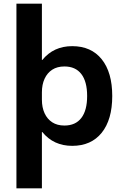

<svg xmlns="http://www.w3.org/2000/svg" viewBox="-20 -780 662 1040"><path d="M69 240V-760H207V-455H209Q240 -493 280.5 -511.5Q321 -530 371 -530Q474 -530 531 -459Q588 -388 588 -260Q588 -132 531 -61Q474 10 371 10Q321 10 280.5 -8.5Q240 -27 209 -65H207V240ZM329 -100Q389 -100 420.5 -141Q452 -182 452 -260Q452 -338 420.5 -379Q389 -420 329 -420Q290 -420 263 -402.5Q236 -385 221.5 -353.5Q207 -322 207 -280V-240Q207 -198 221.5 -166.5Q236 -135 263 -117.5Q290 -100 329 -100Z"/></svg>

Font: M PLUS 2 Thin
Style: Bold
Weight: 700
Version: Version 1.001